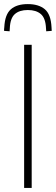

<svg xmlns="http://www.w3.org/2000/svg" viewBox="-58 -919 273 939"><path d="M60 0V-700H97V0ZM78 -899Q131 -899 161 -874Q191 -849 194 -785Q195 -777 195 -768L168 -766Q168 -770 167.5 -773.5Q167 -777 167 -780Q165 -830 142 -850Q119 -870 78 -870Q37 -870 14.5 -850Q-8 -830 -10 -781Q-11 -773 -11 -766L-38 -768Q-38 -772 -38 -776.5Q-38 -781 -37 -786Q-34 -848 -5 -873.5Q24 -899 78 -899Z"/></svg>

Font: Georama SemiCondensed ExtraLight
Style: Regular
Weight: 200
Width: 4
Designer: Jean-Baptiste Levee
Foundry: Production Type
Version: Version 1.000